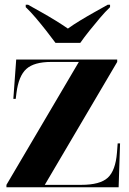

<svg xmlns="http://www.w3.org/2000/svg" viewBox="-20 -786 542 806"><path d="M7 0V-10L311 -526H195Q123 -526 90.5 -496.5Q58 -467 49 -395L46 -371H36L48 -536H472V-526L168 -10H321Q400 -10 432.5 -40Q465 -70 471 -145L474 -184H484L478 0ZM213 -606Q196 -629 174.5 -656.5Q153 -684 130.5 -710.5Q108 -737 88 -756V-766H98Q121 -753 151.5 -736Q182 -719 212 -700.5Q242 -682 265 -666Q287 -682 317.5 -700.5Q348 -719 378.5 -736Q409 -753 432 -766H442V-756Q422 -737 399.5 -710.5Q377 -684 355 -656.5Q333 -629 317 -606Z"/></svg>

Font: Noto Serif Display SemiCondensed ExtraBold
Style: Regular
Weight: 800
Width: 4
Designer: Monotype Design Team
Foundry: Monotype Imaging Inc.
Version: Version 2.009